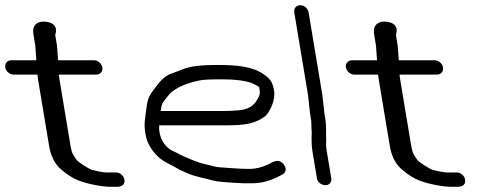

<svg xmlns="http://www.w3.org/2000/svg" viewBox="-36 -714 1857 736"><path d="M408.9 -53H370.4C361.9 -53 343.7 -56 317.8 -62.5C307.8 -64.4 263.4 -92.4 257.6 -101.3C243.3 -122.8 239.6 -123.7 233.6 -159.4L191.5 -412.5C190.4 -418.8 189.8 -424 189.5 -428H333.4C348.5 -428 358.8 -440.5 356.3 -455.5C353.8 -470.5 339.3 -483 324.3 -483H186.7L182.6 -538.1L175.6 -580.5C175.6 -580.5 194.4 -624.9 139.3 -630.8C108 -634.2 92.8 -617.9 91.3 -599.5C90.8 -593.8 91.2 -587.5 92.4 -580.5L99.3 -538.9L103.3 -483H7.1C-8 -483 -18.4 -470.5 -15.9 -455.5C-13.4 -440.5 1.2 -428 16.2 -428H107.4L110.7 -404.1L151.8 -157.2C158.3 -118.3 171.7 -87.7 197.1 -65.5C220.1 -45.4 242.9 -30.6 267 -21.4C302.6 -7.9 356.5 2 386.8 2H412.8C422.9 2 434.3 -0.5 439.3 -10.8C441.4 -15.2 441.8 -20.4 441 -25.5C438.4 -40.5 423.9 -53 408.9 -53Z M586.4 -317C588.1 -321.1 598.1 -335.2 616.8 -356.7C641.1 -379 678.2 -395.3 730.4 -405.9C741.8 -408.3 769.4 -410 810.1 -410C862.4 -410 915.8 -405.1 941.6 -389.7C961.1 -377.7 956.2 -386.7 959.6 -366C960.9 -358.6 959.9 -352 956.3 -344.6C945.1 -319 929.7 -304.7 911.6 -298.5L910.8 -298.2L910.2 -297.9C898.6 -292.5 868.2 -288.5 819.5 -288.5L579.9 -288.5C581.3 -298.4 583.1 -308.9 586.4 -317ZM828.7 -233.5C898.6 -233.5 940.6 -238.6 980.3 -268.2C999.3 -285.2 1020.5 -330.9 1014.6 -366.5C1009 -399.8 1000 -411.2 974.7 -429.4C931.6 -458.9 875.8 -465 794.1 -465C736.4 -465 693.6 -460.3 665.3 -448.7C647.2 -441.7 629.3 -434.8 611.6 -428.1C582.8 -414 564.2 -384.2 550.6 -366.6C533.5 -344.3 528.1 -327.4 524.2 -291.3C520.5 -255.2 514.4 -243.6 521.9 -199C527.2 -167.2 543.7 -138.2 570.2 -113.2C592.5 -92.1 616.9 -84.4 635.3 -73.2C652.8 -62.5 669.3 -55.3 691.2 -46.4C716.1 -36.2 758.8 -28.4 780 -22.2C797.8 -17 833.8 -14.6 897 -11.5L897.6 -11.5H931.9C963.3 -11.5 995.5 -19.7 1026.8 -34.8L1046.1 -44.8C1052.5 -48.3 1058.1 -53.6 1058.9 -62.2C1059.7 -69.5 1056.5 -76.7 1052.3 -82.5C1033.5 -109 1010.6 -93.9 990.7 -83C965.7 -72 942.5 -66.5 921.1 -66.5C881.2 -66.5 842 -70.3 809.8 -72.4C783 -74.2 785.7 -77.4 746.1 -85.8C728 -89.7 697.6 -101 657.1 -119.8C647.8 -125.2 639.1 -129.7 630.5 -133.4C601.8 -145.5 581.3 -172.1 575.4 -207.5C573.3 -220.3 573.8 -225.4 574.5 -233.5Z M1233.9 -30.5 1215.6 -140.3C1212.2 -161.2 1215.7 -167.3 1213.8 -198.5L1214 -215.9L1213.9 -216.2C1213.2 -227.8 1213.8 -241.1 1211.4 -256L1208 -275.9L1199.7 -350.1L1147 -666.5C1144.4 -682.1 1129.9 -694 1114.9 -694C1099.9 -694 1089.4 -682.1 1092 -666.5L1144.6 -350.7L1152.8 -277.5L1156.2 -257C1158 -246.1 1157.2 -235.6 1158 -222.5L1159 -204.9C1157.9 -187.1 1158 -156.3 1161.6 -134.6L1178.9 -30.5C1181.4 -15.5 1196.4 -4 1211.3 -4C1227.1 -4 1236.2 -16.6 1233.9 -30.5Z M1714.9 -53H1676.4C1667.9 -53 1649.7 -56 1623.8 -62.5C1613.8 -64.4 1569.4 -92.4 1563.6 -101.3C1549.3 -122.8 1545.6 -123.7 1539.6 -159.4L1497.5 -412.5C1496.4 -418.8 1495.8 -424 1495.5 -428H1639.4C1654.5 -428 1664.8 -440.5 1662.3 -455.5C1659.8 -470.5 1645.3 -483 1630.3 -483H1492.7L1488.6 -538.1L1481.6 -580.5C1481.6 -580.5 1500.4 -624.9 1445.3 -630.8C1414 -634.2 1398.8 -617.9 1397.3 -599.5C1396.8 -593.8 1397.2 -587.5 1398.4 -580.5L1405.3 -538.9L1409.3 -483H1313.1C1298 -483 1287.6 -470.5 1290.1 -455.5C1292.6 -440.5 1307.2 -428 1322.2 -428H1413.4L1416.7 -404.1L1457.8 -157.2C1464.3 -118.3 1477.7 -87.7 1503.1 -65.5C1526.1 -45.4 1548.9 -30.6 1573 -21.4C1608.6 -7.9 1662.5 2 1692.8 2H1718.8C1728.9 2 1740.3 -0.5 1745.3 -10.8C1747.4 -15.2 1747.8 -20.4 1747 -25.5C1744.4 -40.5 1729.9 -53 1714.9 -53Z"/></svg>

Font: MewTooHand
Style: BdWideLta
Weight: 400
Designer: Mew Too, Robert Jablonski
Version: Version 0.77